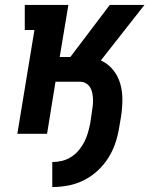

<svg xmlns="http://www.w3.org/2000/svg" viewBox="-20 -540 640 775"><path d="M191 215V114Q210 114 229.5 109.5Q249 105 266.5 94Q284 83 297.5 67Q311 51 320 33.5Q329 16 334.5 -3Q340 -22 344 -41L351 -89Q353 -101 354.5 -114Q356 -127 355.5 -139.5Q355 -152 352.5 -164.5Q350 -177 344 -187Q338 -197 327.5 -203.5Q317 -210 304 -210H204L170 0H50L119 -419H80V-520H256L221 -310H264L423 -520H563L387 -296Q416 -283 436 -258.5Q456 -234 465 -203.5Q474 -173 474 -139.5Q474 -106 469 -72L461 -25Q456 7 445.5 38Q435 69 417 97.5Q399 126 373.5 149.5Q348 173 317.5 188Q287 203 255 209Q223 215 191 215Z"/></svg>

Font: Iosevka HT Extended
Style: Bold Italic
Weight: 700
Width: 7
Italic angle: -9°
Monospace: yes
Designer: Belleve Invis
Foundry: Belleve Invis
Version: Version 32.3.0; ttfautohint (v1.8.4)